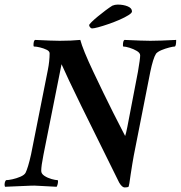

<svg xmlns="http://www.w3.org/2000/svg" viewBox="-27 -823 799 849"><path d="M524.4 5.9Q512.7 5.9 500 -15.6Q396.5 -223.6 332.5 -354.5Q268.6 -485.4 245.1 -539.1L165 -137.7Q160.2 -113.3 157.7 -95.7Q155.3 -78.1 155.3 -67.4Q155.3 -54.7 169.4 -45.4Q183.6 -36.1 201.2 -31.2Q218.8 -26.4 227.5 -26.4Q229.5 -26.4 229.5 -21.5Q229.5 -8.8 223.6 2.9Q178.7 1 149.9 -1Q121.1 -2.9 110.4 -2L-4.9 2.9Q-6.8 -2.9 -6.8 -4.9Q-6.8 -15.6 -3.9 -21Q-1 -26.4 0 -26.4Q9.8 -26.4 27.8 -30.3Q45.9 -34.2 63 -41.5Q80.1 -48.8 85.9 -58.6Q90.8 -68.4 97.2 -88.9Q103.5 -109.4 110.4 -140.6L184.6 -513.7Q188.5 -533.2 190.4 -551.8Q192.4 -570.3 192.4 -586.9Q192.4 -596.7 179.2 -603Q166 -609.4 149.9 -613.3Q133.8 -617.2 124 -617.2Q121.1 -617.2 121.1 -623Q121.1 -642.6 127.9 -646.5Q167 -644.5 194.3 -643.6Q221.7 -642.6 237.3 -642.6Q262.7 -642.6 285.6 -643.6Q308.6 -644.5 328.1 -646.5Q333 -627 348.1 -589.8Q363.3 -552.7 385.3 -506.3Q407.2 -460 430.2 -412.6Q453.1 -365.2 474.1 -323.7Q495.1 -282.2 509.3 -254.9Q523.4 -227.5 526.4 -221.7Q530.3 -232.4 536.1 -261.7L583 -505.9Q587.9 -534.2 590.3 -552.2Q592.8 -570.3 592.8 -578.1Q592.8 -588.9 578.1 -597.7Q563.5 -606.4 545.9 -611.8Q528.3 -617.2 518.6 -617.2Q516.6 -617.2 516.6 -623Q516.6 -642.6 523.4 -646.5Q564.5 -644.5 593.3 -643.6Q622.1 -642.6 637.7 -642.6Q657.2 -642.6 686 -643.6Q714.8 -644.5 752 -646.5Q752 -617.2 745.1 -617.2Q738.3 -617.2 721.2 -612.8Q704.1 -608.4 687.5 -601.6Q670.9 -594.7 663.1 -585.9Q656.2 -575.2 649.9 -554.7Q643.6 -534.2 637.7 -505.9L564.5 -134.8Q561.5 -119.1 558.1 -98.1Q554.7 -77.1 550.8 -51.8Q543.9 -1 542 2Q538.1 5.9 524.4 5.9ZM379.9 -697.3Q376 -697.3 371.6 -702.1Q367.2 -707 367.2 -711.9Q367.2 -714.8 377.9 -725.6Q388.7 -736.3 405.3 -750Q421.9 -763.7 439.5 -776.9Q457 -790 469.7 -797.9Q481.4 -802.7 493.2 -802.7Q518.6 -802.7 537.6 -794.9Q556.6 -787.1 556.6 -772.5Q556.6 -765.6 541 -755.9Q525.4 -746.1 502 -735.8Q478.5 -725.6 453.1 -716.8Q427.7 -708 407.7 -702.6Q387.7 -697.3 379.9 -697.3Z"/></svg>

Font: Crimson Text SemiBold
Style: Italic
Weight: 600
Italic angle: -11°
Designer: Sebastian Kosch
Foundry: Sebastian Kosch
Version: Version 1.100; ttfautohint (v1.8.4)